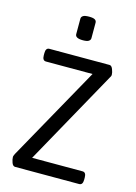

<svg xmlns="http://www.w3.org/2000/svg" viewBox="-109 -758 578 817"><g transform="rotate(15 180.0 -349.5)"><path d="M41 0Q31 0 26 -14Q21 -28 21 -38Q21 -42 22.5 -45Q24 -48 26 -53L257 -467H52Q36 -467 36 -490V-500Q36 -523 52 -523H317Q326 -523 331.5 -509Q337 -495 337 -485Q337 -481 335.5 -478Q334 -475 331 -470L101 -56H323Q339 -56 339 -33V-23Q339 0 323 0ZM180 -595Q146 -595 146 -613V-681Q146 -689 153.5 -694Q161 -699 180 -699Q198 -699 205.5 -694.5Q213 -690 213 -681V-613Q213 -605 205.5 -600Q198 -595 180 -595Z"/></g></svg>

Font: Asap Condensed Light
Style: Regular
Weight: 300
Width: 3
Designer: Pablo Cosgaya
Foundry: Omnibus-Type
Version: Version 3.001; ttfautohint (v1.8.4.7-5d5b)